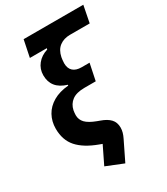

<svg xmlns="http://www.w3.org/2000/svg" viewBox="-221 -837 966 1109"><g transform="rotate(-30 262.0 -282.5)"><path d="M502 -628H371Q329 -628 300.5 -606.5Q272 -585 263 -541Q262 -534 260.5 -523.5Q259 -513 259 -502Q259 -468 278.5 -450Q298 -432 335 -432H388L365 -321H290Q236 -321 207 -299.5Q178 -278 170 -240Q169 -233 168 -225Q167 -217 167 -209Q167 -179 187.5 -157.5Q208 -136 256 -118L275 -111Q315 -97 335.5 -75Q356 -53 356 -18Q356 -2 351.5 14Q347 30 338 48L276 175L162 129L219 12L200 5Q113 -27 70.5 -75Q28 -123 28 -199Q28 -247 49.5 -286Q71 -325 113 -349.5Q155 -374 215 -379L216 -384Q167 -399 143.5 -428.5Q120 -458 120 -502Q120 -544 145.5 -575.5Q171 -607 214 -620L216 -628H103L126 -740H524Z"/></g></svg>

Font: IBM Plex Sans
Style: Bold Italic
Weight: 700
Italic angle: -11.31°
Designer: Mike Abbink, Paul van der Laan, Pieter van Rosmalen
Foundry: Bold Monday
Version: Version 3.201